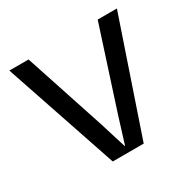

<svg xmlns="http://www.w3.org/2000/svg" viewBox="-119 -618 734 736"><g transform="rotate(-30 248.0 -250.0)"><path d="M10 -500H95L212 -145L248 -29H250L286 -145L401 -500H486L316 0H179Z"/></g></svg>

Font: CyStack Display
Style: Regular
Weight: 400
Designer: Weizhong Zhang
Foundry: 本地遙控
Version: Version 1.000;Glyphs 3.1.2 (3151)